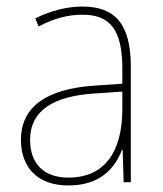

<svg xmlns="http://www.w3.org/2000/svg" viewBox="-20 -557 498 587"><path d="M232 -537C182 -537 133 -523 88 -501L98 -476C147 -502 190 -512 232 -512C316 -512 354 -467 354 -347V-301L266 -295C127 -285 44 -234 44 -129C44 -49 91 10 189 10C286 10 331 -42 353 -99H355L358 0H380V-353C380 -483 332 -537 232 -537ZM267 -271 354 -277V-220C353 -98 304 -14 189 -14C114 -14 72 -57 72 -129C72 -220 145 -263 267 -271Z"/></svg>

Font: Noto Sans Thai Looped SemiCondensed Thin
Style: Regular
Weight: 100
Width: 4
Designer: Sasikarn Vongin, Ben Mitchell
Foundry: The Fontpad Ltd
Version: Version 1.001